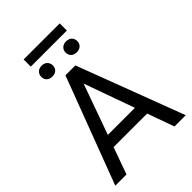

<svg xmlns="http://www.w3.org/2000/svg" viewBox="-274 -1086 1205 1205"><g transform="rotate(-45 328.5 -483.5)"><path d="M115.7 0H16.1L284.7 -710.9H372.6L641.6 0H541.5L477.5 -178.7H179.7ZM328.6 -593.8 208.5 -258.3H448.7ZM489.7 -966.8V-903.3H169.4V-966.8ZM184.1 -776.4Q170.4 -789.6 170.4 -810.5Q170.4 -831.5 184.1 -845.5Q197.8 -859.4 221.7 -859.4Q245.6 -859.4 259.3 -845.5Q272.9 -831.5 272.9 -810.5Q272.9 -789.6 259.3 -776.4Q245.6 -763.2 221.7 -763.2Q197.8 -763.2 184.1 -776.4ZM437.5 -858.9Q461.9 -858.9 475.6 -845.2Q489.3 -831.5 489.3 -810.5Q489.3 -789.6 475.6 -776.1Q461.9 -762.7 437.5 -762.7Q414.1 -762.7 400.1 -776.1Q386.2 -789.6 386.2 -810.5Q386.2 -831.5 400.1 -845.2Q414.1 -858.9 437.5 -858.9Z"/></g></svg>

Font: Bert Sans Medium
Style: Regular
Weight: 500
Designer: Christian Robertson, Adam Twardoch, & Cristiano Sobral
Foundry: Google
Version: Version 12.135;January 10, 2020;FontCreator 12.0.0.2547 64-b